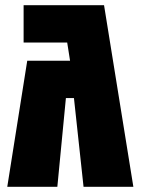

<svg xmlns="http://www.w3.org/2000/svg" viewBox="-20 -720 542 740"><path d="M71 -700H381L494 0H302L265 -342H234L201 0H8L85 -486H250L239 -556H71Z"/></svg>

Font: Tektur Condensed ExtraBold
Style: Regular
Weight: 800
Width: 3
Designer: Adam Jagosz
Foundry: Adam Jagosz
Version: Version 1.005;gftools[0.9.30]